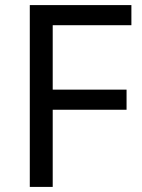

<svg xmlns="http://www.w3.org/2000/svg" viewBox="-20 -734 559 754"><path d="M187 0H97V-714H496V-635H187V-382H477V-303H187Z"/></svg>

Font: Noto Sans Kharoshthi
Style: Regular
Weight: 400
Designer: Monotype Design Team
Foundry: Monotype Imaging Inc.
Version: Version 2.004; ttfautohint (v1.8.4.7-5d5b)